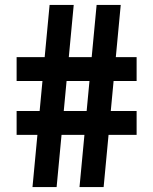

<svg xmlns="http://www.w3.org/2000/svg" viewBox="-20 -760 622 780"><path d="M535 -431H441.5L430 -309H535V-212H421L401 0H303L323 -212H230L210 0H112L132 -212H47.5V-309H141L152.5 -431H47.5V-528H161.5L181.5 -740H279.5L259.5 -528H352.5L372.5 -740H470.5L450.5 -528H535ZM332 -309 343.5 -431H250.5L239 -309Z"/></svg>

Font: Encode Sans Semi Condensed SmBd
Style: Regular
Weight: 600
Width: 4
Designer: Multiple Designers
Foundry: Impallari Type
Version: Version 2.000